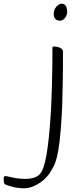

<svg xmlns="http://www.w3.org/2000/svg" viewBox="-150 -776 446 1040"><path d="M-18 244Q-52 244 -82 236Q-112 228 -120 224Q-126 221 -128 213.5Q-130 206 -130 192Q-130 182 -127.5 180Q-125 178 -119 178Q-114 178 -81.5 185.5Q-49 193 -9 193Q13 193 32.5 187Q52 181 65 168Q76 157 85.5 130Q95 103 102 62Q109 21 114.5 -31.5Q120 -84 124 -146Q127 -187 128.5 -231Q130 -275 131.5 -321.5Q133 -368 133.5 -417Q134 -466 134 -516Q134 -520 135.5 -522Q137 -524 142 -524Q153 -524 164.5 -521Q176 -518 183.5 -512Q191 -506 191 -497Q191 -455 191 -415.5Q191 -376 190 -340Q189 -304 188.5 -270Q188 -236 187 -205.5Q186 -175 184 -146Q179 -61 172.5 -8Q166 45 158 76Q150 107 140.5 125Q131 143 121 159Q104 185 79 204.5Q54 224 28.5 234Q3 244 -18 244ZM175 -664Q165 -664 157.5 -667.5Q150 -671 145.5 -679Q141 -687 141 -699Q141 -716 147.5 -728.5Q154 -741 164.5 -748.5Q175 -756 185 -756Q193 -756 199.5 -751.5Q206 -747 210 -737Q214 -727 214 -710Q214 -700 208.5 -689Q203 -678 194 -671Q185 -664 175 -664Z"/></svg>

Font: Briem Hand Thin
Style: Regular
Weight: 100
Designer: Gunnlaugur SE Briem, Eben Sorkin
Foundry: Sorkin Type Co.
Version: Version 1.003